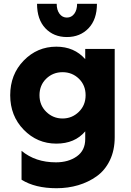

<svg xmlns="http://www.w3.org/2000/svg" viewBox="-20 -774 692 1016"><path d="M493 -754Q493 -671 448.5 -624.5Q404 -578 334 -578Q264 -578 220 -624.5Q176 -671 176 -754H280Q280 -721 295 -701Q310 -681 334 -681Q358 -681 373 -701Q388 -721 388 -754ZM587 -515V-48Q587 21 561.5 74Q536 127 492 158.5Q448 190 394 206Q340 222 279 222Q166 222 94 177V24Q167 85 276 85Q342 85 386.5 53.5Q431 22 431 -38V-79Q376 -14 278 -14Q177 -14 105.5 -87.5Q34 -161 34 -270Q34 -380 105.5 -453.5Q177 -527 278 -527Q373 -527 431 -461V-515ZM397 -182Q433 -217 433 -270Q433 -323 397.5 -357.5Q362 -392 311 -392Q260 -392 224.5 -357.5Q189 -323 189 -270Q189 -217 225 -182Q261 -147 311 -147Q361 -147 397 -182Z"/></svg>

Font: Freely
Style: Bold
Weight: 700
Designer: Kris Sowersby
Foundry: Klim Type Foundry
Version: Version 1.006;hotconv 1.0.113;makeotfexe 2.5.65598;200799169